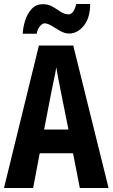

<svg xmlns="http://www.w3.org/2000/svg" viewBox="-20 -1035 564 962"><path d="M380 -93 346 -267H179L146 -93H0L175 -807H347L524 -93ZM283 -585Q275 -623 271 -647Q267 -671 262 -698Q259 -676 251.5 -642.5Q244 -609 240 -587L201 -386H323ZM94 -866Q95 -896 105.5 -930.5Q116 -965 138 -989.5Q160 -1014 196 -1014Q222 -1014 243.5 -1001.5Q265 -989 284 -976Q303 -963 324 -963Q338 -963 348 -979Q358 -995 362 -1015H432Q431 -943 399 -905Q367 -867 327 -867Q305 -867 282.5 -879.5Q260 -892 239.5 -905Q219 -918 203 -918Q192 -918 179.5 -903Q167 -888 164 -866Z"/></svg>

Font: Noto Sans Kannada UI ExtraCondensed
Style: Bold
Weight: 700
Width: 2
Designer: Jelle Bosma - Monotype Design Team
Foundry: Monotype Imaging Inc.
Version: Version 2.005; ttfautohint (v1.8.4.7-5d5b)